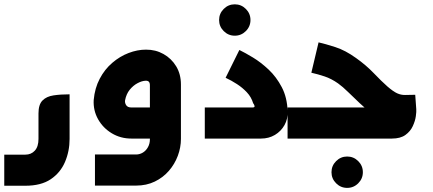

<svg xmlns="http://www.w3.org/2000/svg" viewBox="-20 -651 2032 902"><path d="M0 221.6V75.5H98.9Q126.5 75.5 143.7 56.6Q160.8 37.7 160.8 1.7V-118.2Q160.8 -159.9 179.6 -178.9Q198.4 -198 231.5 -202.9Q264.5 -207.9 306.9 -207.9V1.7Q306.9 59.4 285.4 109.8Q263.9 160.3 218.4 191Q172.9 221.6 98.9 221.6Z M426.1 220.9V74.8H619.1Q636.6 74.8 651.5 65.6Q666.4 56.4 675.3 40Q684.2 23.7 684.2 3.6V-250.3Q684.2 -262.3 679 -267.3Q673.8 -272.4 663.2 -271.7Q646.6 -271 626.1 -260.2Q605.7 -249.4 589.4 -229.4Q573.2 -209.4 567.5 -179.4Q565.8 -167.8 572.7 -156.9Q579.7 -146.1 597.1 -146.1H733.5V0H597.1Q546.7 0 505.4 -24.7Q464.2 -49.4 440.8 -90.8Q417.5 -132.3 420.2 -181.1Q425.2 -237 448.5 -281.1Q471.7 -325.3 507.3 -355.7Q542.8 -386.2 584.1 -402Q625.4 -417.8 665.8 -417.8Q710.7 -418.1 747.9 -397.3Q785.1 -376.6 807.6 -339.6Q830 -302.7 830 -253.9V1.7Q830 41.5 815.4 80.8Q800.7 120.1 773.4 151.6Q746 183.2 707.1 202Q668.1 220.9 619.1 220.9Z M1083 -483.3Q1052.7 -483.3 1031 -505Q1009.3 -526.7 1009.3 -557Q1009.3 -587.3 1031 -609Q1052.7 -630.7 1083 -630.7Q1113.3 -630.7 1135 -609Q1156.7 -587.3 1156.7 -557Q1156.7 -526.7 1135 -505Q1113.3 -483.3 1083 -483.3Z M942.1 0V-146.1H1166.3Q1177.8 -146.1 1175.8 -153.5Q1173.8 -161 1169.3 -166Q1160.7 -194.9 1140.1 -216.9Q1119.5 -239 1093.5 -255.8Q1067.6 -272.7 1039.9 -285.6L1104.5 -416.2Q1131.3 -403.2 1168.4 -380.8Q1205.6 -358.3 1242 -324.1Q1278.4 -289.8 1303.7 -241.6Q1329.1 -193.5 1331.3 -127.8Q1332.7 -92.3 1316.5 -63.3Q1300.4 -34.4 1271.6 -17.2Q1242.8 0 1206.1 0Z M1611 231.7Q1580.7 231.7 1559 210Q1537.3 188.3 1537.3 158Q1537.3 127.7 1559 106Q1580.7 84.3 1611 84.3Q1641.3 84.3 1663 106Q1684.7 127.7 1684.7 158Q1684.7 188.3 1663 210Q1641.3 231.7 1611 231.7Z M1331 0V-146.1H1711.9Q1711.2 -142.9 1710.3 -139.6Q1709.4 -136.3 1708.7 -133.2Q1699.5 -140.3 1689.1 -149Q1678.7 -157.7 1669.6 -166.6Q1643.4 -191.2 1616.7 -217.4Q1590.1 -243.6 1568.4 -259.1Q1536.5 -281.5 1505.1 -291.9Q1473.7 -302.4 1442.7 -309.4L1476.6 -452Q1507.6 -445 1555.1 -429.8Q1602.5 -414.6 1652.8 -378.3Q1699.7 -345.1 1736 -307.2Q1772.2 -269.4 1800 -244.8Q1827.6 -220.9 1845.8 -212.7Q1863.9 -204.5 1882.7 -204.8Q1901.4 -205 1930.7 -205.7L1935.6 -138Q1936.6 -127.4 1933.6 -105.3Q1930.6 -83.1 1919.3 -58.6Q1908.1 -34 1884.6 -17Q1861.1 0 1821.2 0Z"/></svg>

Font: Mada
Style: Regular
Weight: 400
Designer: Khaled Hosny
Version: Version 1.5